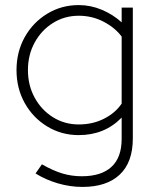

<svg xmlns="http://www.w3.org/2000/svg" viewBox="-20 -522 611 756"><path d="M305 214Q256 214 208 200Q160 186 120 161L145 125Q189 150 225.5 161Q262 172 302 172Q379 172 419 135Q459 98 459 25V-59Q392 10 290 10Q222 10 166 -24Q110 -58 77.5 -116Q45 -174 45 -246Q45 -318 77.5 -376Q110 -434 166 -468Q222 -502 290 -502Q337 -502 381 -483.5Q425 -465 459 -434V-492H503V23Q503 117 451.5 165.5Q400 214 305 214ZM290 -32Q345 -32 389.5 -54.5Q434 -77 459 -114V-378Q433 -413 388 -436.5Q343 -460 290 -460Q234 -460 188.5 -431.5Q143 -403 116.5 -354.5Q90 -306 90 -246Q90 -186 116.5 -137.5Q143 -89 188.5 -60.5Q234 -32 290 -32Z"/></svg>

Font: Red Hat Display
Style: Regular
Weight: 300
Designer: Pentagram, MCKL
Foundry: Pentagram, MCKL
Version: Version 1.023